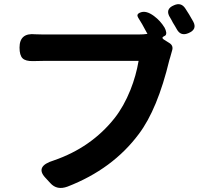

<svg xmlns="http://www.w3.org/2000/svg" viewBox="-20 -868 956 924"><path d="M222 13 198 -13Q147 -68 239 -96Q419 -158 531 -299Q576 -356 608 -436Q635 -504 647 -575H418H190Q156 -575 140 -574Q103 -573 88.5 -587.5Q74 -602 74 -639Q74 -711 150 -703Q164 -702 190 -702H644Q672 -702 690 -705L689 -706Q661 -759 645 -783Q635 -799 653 -807L656 -808Q683 -819 721 -791Q752 -768 772 -735Q778 -724 780 -712Q781 -698 772 -695L770 -694Q755 -687 768 -678L795 -661Q816 -648 808 -624Q805 -614 799 -592Q796 -583 795 -579Q738 -342 648 -223Q522 -54 305 30Q254 49 222 13ZM831 -727Q828 -733 821.5 -743.5Q815 -754 812 -759Q810 -763 806 -770.5Q802 -778 800 -781Q771 -824 818 -843Q852 -858 872 -827Q889 -802 910 -764Q930 -727 888 -709Q850 -692 831 -727Z"/></svg>

Font: GenSenRounded TW B
Style: Regular
Weight: 700
Version: Version 1.501;PS 1;hotconv 16.6.51;makeotf.lib2.5.65220